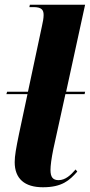

<svg xmlns="http://www.w3.org/2000/svg" viewBox="-20 -780 379 810"><path d="M161 10C242 10 273 -19 306 -56L299 -65C278 -41 256 -20 227 -20C203 -20 193 -33 193 -63C193 -81 197 -112 205 -151L256 -383H337L339 -393H259L339 -760H106L104 -750H122C159 -750 164 -735 164 -716C164 -705 161 -686 157 -670L98 -393H10L7 -383H96L60 -214C48 -155 42 -123 42 -96C42 -26 84 10 161 10Z"/></svg>

Font: Noto Serif Display Condensed ExtraBold
Style: Italic
Weight: 800
Width: 3
Italic angle: -12°
Designer: Monotype Design Team
Foundry: Monotype Imaging Inc.
Version: Version 2.009